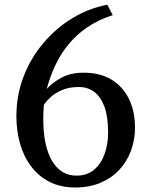

<svg xmlns="http://www.w3.org/2000/svg" viewBox="-20 -798 646 832"><path d="M306 14.5Q243 14.5 195.5 -9.5Q148 -33.5 115.8 -75.8Q83.5 -118 67.2 -174.2Q51 -230.5 51 -295Q51 -385 82 -465.8Q113 -546.5 167.8 -611.2Q222.5 -676 293.8 -719.2Q365 -762.5 445 -777.5L468.5 -732.5Q405 -712 357.5 -679.2Q310 -646.5 276 -604.8Q242 -563 219.2 -514Q196.5 -465 182.5 -412.5Q205.5 -439 245.8 -461Q286 -483 342.5 -483Q414.5 -483 464 -452.5Q513.5 -422 539.2 -368.5Q565 -315 565 -245.5Q565 -191.5 547.5 -144.5Q530 -97.5 496.5 -61.8Q463 -26 415 -5.8Q367 14.5 306 14.5ZM322 -421Q279.5 -421 248.8 -407.8Q218 -394.5 198.5 -376.2Q179 -358 170 -343.5Q169.5 -333.5 168.5 -319.5Q167.5 -305.5 167.5 -276Q167.5 -239.5 172.5 -204.2Q177.5 -169 188 -139Q198.5 -109 215.5 -86Q232.5 -63 256.2 -50Q280 -37 311.5 -37Q358 -37 388.2 -63Q418.5 -89 433.5 -131.5Q448.5 -174 448.5 -223Q448.5 -291.5 432.8 -335Q417 -378.5 388.5 -399.8Q360 -421 322 -421Z"/></svg>

Font: Merriweather 24pt Medium
Style: Regular
Weight: 500
Designer: Eben Sorkin
Foundry: Eben Sorkin
Version: Version 2.100